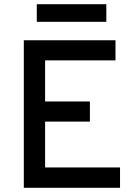

<svg xmlns="http://www.w3.org/2000/svg" viewBox="-20 -891 648 911"><path d="M93 0V-700H528V-604.5H194V-409.5H406.5V-314H194V-96.5H549.5V0ZM154.5 -787.5V-871H484.5V-787.5Z"/></svg>

Font: Overpass Medium
Style: Regular
Weight: 500
Designer: Delve Withrington, Dave Bailey, Thomas Jockin
Foundry: Delve Fonts LLC
Version: Version 4.000